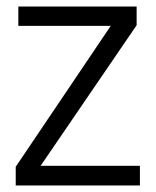

<svg xmlns="http://www.w3.org/2000/svg" viewBox="-20 -566 475 586"><path d="M407 0H28V-57L318 -487H36V-546H397V-489L104 -60H407Z"/></svg>

Font: Ulagadi Sans Light
Style: Regular
Weight: 300
Designer: Ninad Kale (Devanagari), Jonny Pinhorn (Latin)
Foundry: Indian Type Foundry
Version: Version 3.01;March 29, 2020;FontCreator 12.0.0.2522 64-bit; 